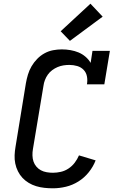

<svg xmlns="http://www.w3.org/2000/svg" viewBox="-20 -1010 640 1038"><path d="M266 8Q243 8 220 5.5Q197 3 175.5 -3.5Q154 -10 135 -21.5Q116 -33 101.5 -48.5Q87 -64 77 -84Q67 -104 62.5 -126Q58 -148 59 -171Q60 -194 64 -217L120 -560Q124 -583 131 -606.5Q138 -630 150.5 -651.5Q163 -673 181 -691.5Q199 -710 221 -722Q243 -734 267 -738.5Q291 -743 314 -743Q338 -743 361 -739Q384 -735 404.5 -726.5Q425 -718 442 -703.5Q459 -689 470 -670L480 -735H574L544 -554H450Q454 -576 450 -597Q446 -618 432 -632.5Q418 -647 397.5 -653Q377 -659 355 -659Q339 -659 323 -656.5Q307 -654 291.5 -647.5Q276 -641 262 -630.5Q248 -620 238.5 -606.5Q229 -593 223 -577.5Q217 -562 215 -546L158 -204Q155 -187 155.5 -169.5Q156 -152 161 -137Q166 -122 176.5 -109.5Q187 -97 201 -89.5Q215 -82 232 -79Q249 -76 266 -76Q287 -76 309 -81Q331 -86 350.5 -99Q370 -112 384 -130.5Q398 -149 407 -170L497 -143Q484 -109 460 -79Q436 -49 404 -29Q372 -9 336.5 -0.5Q301 8 266 8ZM358 -789 308 -841 469 -990 535 -920Z"/></svg>

Font: Iosevka Curly Slab MdEx
Style: Italic
Weight: 500
Width: 7
Italic angle: -9°
Monospace: yes
Designer: Belleve Invis
Foundry: Belleve Invis
Version: Version 11.0.0; ttfautohint (v1.8.3)